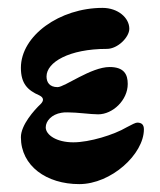

<svg xmlns="http://www.w3.org/2000/svg" viewBox="-20 -453 406 487"><path d="M181 14C262 14 345 -62 345 -125C345 -137 339 -142 328 -142C324 -142 314 -137 301 -130C269 -111 207 -92 166 -92C123 -92 96 -111 96 -130C96 -146 111 -163 136 -167C140 -168 146 -168 152 -168C176 -168 210 -163 229 -163C266 -163 304 -199 304 -240C304 -264 295 -283 258 -283C211 -283 144 -232 126 -232C106 -232 98 -244 98 -259C98 -295 155 -329 251 -329C279 -329 308 -359 308 -380C308 -408 279 -433 240 -433C132 -433 33 -363 33 -281C33 -241 50 -224 80 -211C92 -205 91 -197 83 -189C67 -174 33 -136 33 -105C33 -32 98 14 181 14Z"/></svg>

Font: EB Garamond
Style: Bold
Weight: 700
Designer: Georg Duffner and Octavio Pardo
Foundry: Georg Duffner
Version: Version 1.000;PS 001.000;hotconv 1.0.88;makeotf.lib2.5.64775